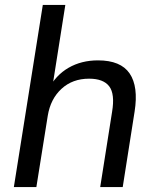

<svg xmlns="http://www.w3.org/2000/svg" viewBox="-20 -756 629 776"><path d="M36 0 153 -736H244L190 -394H175Q205 -452 257 -482Q309 -512 376 -512Q468 -512 504 -459Q540 -406 524 -305L476 0H385L433 -304Q445 -376 421.5 -407Q398 -438 340 -438Q273 -438 228.5 -397Q184 -356 173 -288L127 0Z"/></svg>

Font: Mulish ExtraLight Medium
Style: Italic
Weight: 500
Italic angle: -9°
Version: Version 3.603